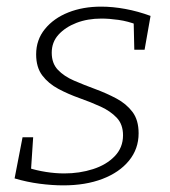

<svg xmlns="http://www.w3.org/2000/svg" viewBox="-20 -552 513 579"><path d="M171 7Q137 7 99 2Q61 -3 24 -14L48 -138H80L73 -32L65 -46Q90 -38 118.5 -33.5Q147 -29 174 -29Q220 -29 260.5 -42Q301 -55 326 -81Q351 -107 351 -144Q351 -177 332 -197Q313 -217 283.5 -230.5Q254 -244 220 -256Q186 -268 156 -284Q126 -300 107.5 -324.5Q89 -349 89 -388Q89 -432 115.5 -464.5Q142 -497 186 -514.5Q230 -532 285 -532Q320 -532 358 -525Q396 -518 434 -504L416 -402H385L383 -490L394 -477Q366 -488 337.5 -492Q309 -496 286 -496Q244 -496 210.5 -483Q177 -470 156.5 -447.5Q136 -425 136 -393Q136 -361 154.5 -341.5Q173 -322 203 -309Q233 -296 267 -283.5Q301 -271 331 -255Q361 -239 379.5 -214.5Q398 -190 398 -150Q398 -103 369 -67.5Q340 -32 289 -12.5Q238 7 171 7Z"/></svg>

Font: Bitter Thin Light
Style: Italic
Weight: 300
Italic angle: -9°
Version: Version 2.002